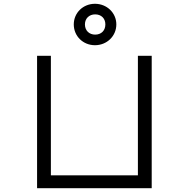

<svg xmlns="http://www.w3.org/2000/svg" viewBox="-20 -995 1000 1015"><path d="M782 -700H709V-68H249V-700H176V0H782ZM370 -866C370 -804 419 -756 482 -756C545 -756 595 -804 595 -866C595 -927 545 -975 482 -975C419 -975 370 -927 370 -866ZM429 -866C429 -898 452 -919 483 -919C515 -919 537 -898 537 -866C537 -833 515 -812 483 -812C452 -812 429 -833 429 -866Z"/></svg>

Font: altertype_V2
Style: Regular
Weight: 400
Designer: Simon Renaud
Version: Version 2.001;Glyphs 3.1.2 (3151)